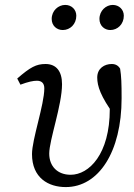

<svg xmlns="http://www.w3.org/2000/svg" viewBox="-20 -747 543 780"><path d="M247 13C381 13 474 -130 474 -348C474 -408 473 -437 468 -468C461 -480 450 -487 434 -487C405 -487 375 -470 375 -432C375 -397 389 -355 445 -278L448 -346L422 -381C425 -351 426 -329 426 -303C426 -121 342 -37 267 -37C214 -37 180 -71 180 -123C180 -178 232 -320 232 -405C232 -457 209 -487 165 -487C127 -487 103 -474 50 -428L63 -403C95 -415 115 -419 130 -419C150 -419 160 -408 160 -388C160 -322 110 -181 110 -121C110 -24 177 13 247 13ZM235 -625C265 -625 290 -649 290 -683C290 -708 271 -727 245 -727C217 -727 190 -704 190 -670C190 -642 211 -625 235 -625ZM428 -625C458 -625 483 -649 483 -683C483 -708 464 -727 438 -727C411 -727 384 -704 384 -670C384 -642 405 -625 428 -625Z"/></svg>

Font: Source Serif Variable
Style: Italic
Weight: 389
Italic angle: -12°
Designer: Frank Grießhammer
Foundry: Adobe Systems Incorporated
Version: Version 3.001;hotconv 1.0.111;makeotfexe 2.5.65597